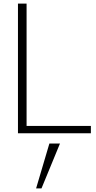

<svg xmlns="http://www.w3.org/2000/svg" viewBox="-20 -742 535 1069"><path d="M486 0V-41H128V-722H80V0ZM314 57H255L181 307H211Z"/></svg>

Font: Perun ExtraLight
Style: Regular
Weight: 200
Foundry: Copyright (c) Stefan Peev, Context Ltd, 2016
Version: Version 1.089